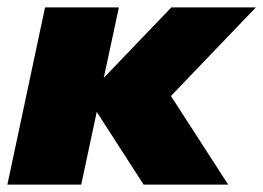

<svg xmlns="http://www.w3.org/2000/svg" viewBox="-30 -500 713 520"><path d="M92 -480H292L251 -289L434 -480H663L433 -240L588 0H359L232 -197L190 0H-10Z"/></svg>

Font: Prompt ExtraBold
Style: Italic
Weight: 800
Italic angle: -12°
Designer: Katatrad Team
Foundry: CadsonDemak
Version: Version 1.001